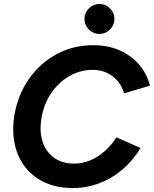

<svg xmlns="http://www.w3.org/2000/svg" viewBox="-20 -941 780 973"><path d="M350 12Q245 12 172 -35.5Q99 -83 67.5 -166.5Q36 -250 53 -358Q71 -462 127.5 -542Q184 -622 268 -667Q352 -712 452 -712Q527 -712 586 -686Q645 -660 685 -613.5Q725 -567 740 -507L609 -468Q598 -505 575 -531.5Q552 -558 520.5 -572.5Q489 -587 450 -587Q386 -587 331.5 -555.5Q277 -524 239.5 -469Q202 -414 190 -342Q179 -274 196 -222.5Q213 -171 254 -141.5Q295 -112 355 -112Q400 -112 440 -129.5Q480 -147 513 -177Q546 -207 570 -245L692 -191Q656 -130 603 -84Q550 -38 485 -13Q420 12 350 12ZM484 -769Q453 -769 430.5 -791.5Q408 -814 408 -845Q408 -876 430.5 -898.5Q453 -921 484 -921Q515 -921 537.5 -898.5Q560 -876 560 -845Q560 -814 537.5 -791.5Q515 -769 484 -769Z"/></svg>

Font: Figtree Light
Style: Bold Italic
Weight: 700
Italic angle: -9.5°
Version: Version 2.000